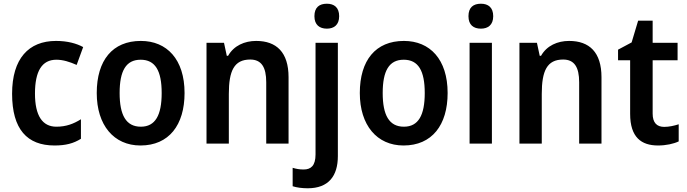

<svg xmlns="http://www.w3.org/2000/svg" viewBox="-20 -838 3693 1032"><path d="M273 -56C333 -56 375 -67 415 -92V-197C375 -172 335 -157 283 -157C208 -157 168 -216 168 -335C168 -455 205 -517 283 -517C318 -517 354 -506 392 -489L427 -585C392 -604 344 -618 281 -618C134 -618 45 -523 45 -334C45 -143 126 -56 273 -56Z M972 -338C972 -519 877 -618 737 -618C585 -618 500 -514 500 -338C500 -165 592 -56 735 -56C888 -56 972 -166 972 -338ZM623 -338C623 -457 657 -517 736 -517C815 -517 849 -457 849 -338C849 -219 815 -157 737 -157C657 -157 623 -220 623 -338Z M1357 -618C1295 -618 1237 -593 1206 -538H1199L1184 -608H1090V-66H1210V-333C1210 -457 1238 -518 1325 -518C1385 -518 1411 -477 1411 -396V-66H1531V-423C1531 -557 1466 -618 1357 -618Z M1670 -751C1670 -704 1698 -684 1737 -684C1775 -684 1803 -704 1803 -751C1803 -798 1776 -818 1737 -818C1697 -818 1670 -799 1670 -751ZM1634 174C1746 174 1796 108 1796 1V-608H1676V-8C1676 53 1651 73 1612 73C1590 73 1573 70 1553 64V163C1574 170 1604 174 1634 174Z M2386 -338C2386 -519 2291 -618 2151 -618C1999 -618 1914 -514 1914 -338C1914 -165 2006 -56 2149 -56C2302 -56 2386 -166 2386 -338ZM2037 -338C2037 -457 2071 -517 2150 -517C2229 -517 2263 -457 2263 -338C2263 -219 2229 -157 2151 -157C2071 -157 2037 -220 2037 -338Z M2565 -818C2525 -818 2498 -799 2498 -751C2498 -704 2525 -684 2565 -684C2603 -684 2631 -704 2631 -751C2631 -798 2604 -818 2565 -818ZM2624 -608H2504V-66H2624Z M3039 -618C2977 -618 2919 -593 2888 -538H2881L2866 -608H2772V-66H2892V-333C2892 -457 2920 -518 3007 -518C3067 -518 3093 -477 3093 -396V-66H3213V-423C3213 -557 3148 -618 3039 -618Z M3550 -156C3510 -156 3488 -179 3488 -227V-514H3622V-608H3488V-727H3410L3375 -610L3302 -571V-514H3367V-226C3367 -100 3427 -56 3517 -56C3560 -56 3601 -65 3628 -78V-170C3603 -162 3576 -156 3550 -156Z"/></svg>

Font: Noto Sans Malayalam UI SemiCondensed SemiBold
Style: Regular
Weight: 600
Width: 4
Designer: Jelle Bosma - Monotype Design Team
Foundry: Monotype Imaging Inc.
Version: Version 2.104